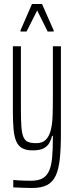

<svg xmlns="http://www.w3.org/2000/svg" viewBox="-20 -740 370 955"><path d="M140 195Q127 195 112 194.5Q97 194 80 193.5Q63 193 46 192V155Q54 156 68.5 157Q83 158 101 158.5Q119 159 135 159Q171 159 192.5 146.5Q214 134 225 108Q236 82 239.5 41Q243 0 243 -58V-64H239Q235 -47 226 -30Q217 -13 197.5 -2.5Q178 8 142 8Q110 8 90.5 -3Q71 -14 61 -36.5Q51 -59 47.5 -96.5Q44 -134 44 -188V-510H84V-196Q84 -142 86.5 -108.5Q89 -75 97 -57.5Q105 -40 120 -34Q135 -28 159 -28Q191 -28 207.5 -44.5Q224 -61 232 -90.5Q240 -120 241.5 -160.5Q243 -201 243 -247V-510H283V-78Q283 -2 277.5 50Q272 102 257 134Q242 166 214 180.5Q186 195 140 195ZM82 -583V-589L139 -720H189L247 -589V-583H217L165 -688L112 -583Z"/></svg>

Font: Saira UltraCondensed ExtraLight
Style: Regular
Weight: 250
Width: 1
Designer: Hector Gatti with collaboration of the Omnibus-Type team
Foundry: Omnibus-Type
Version: Version 1.101